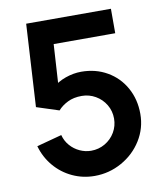

<svg xmlns="http://www.w3.org/2000/svg" viewBox="-83 -788 751 872"><g transform="rotate(-10 293.0 -352.5)"><path d="M283.7 15Q229.3 15 181.4 -7.4Q133.4 -29.8 99.1 -70.3Q64.8 -110.9 50 -163.3L165.8 -194.3Q173.1 -166.1 191.7 -144.9Q210.2 -123.7 235.6 -112.1Q261 -100.5 287.8 -100.5Q322.4 -100.5 351.7 -117.5Q380.9 -134.5 398 -163.5Q415 -192.6 415 -226.8Q415 -261.3 397.8 -290.4Q380.5 -319.4 351.2 -336.3Q322 -353.2 287.8 -353.2Q250.2 -353.2 223 -339.6Q195.7 -326.1 177.7 -305.8L74.7 -339.2L96.7 -720H487.5V-607.2H161L206.2 -649.5L190 -384.3L168.2 -411.5Q194.9 -435.8 231.7 -448.8Q268.4 -461.8 304.5 -461.8Q371.1 -461.8 423.8 -431.4Q476.6 -401 506.4 -347.5Q536.2 -293.9 536.2 -226.8Q536.2 -160.8 501.6 -105.2Q467 -49.8 408.8 -17.4Q350.7 15 283.7 15Z"/></g></svg>

Font: Hauora
Style: Regular
Weight: 400
Designer: Wayne Shih
Foundry: WCYS
Version: Version 1.001